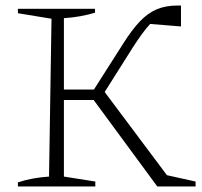

<svg xmlns="http://www.w3.org/2000/svg" viewBox="-20 -677 733 697"><path d="M45 0V-15Q72 -24 100.5 -29Q129 -34 158 -36L167 -609L45 -629V-645H325V-631Q299 -623 270.5 -618Q242 -613 212 -611V-352H321L428 -520Q459 -569 487.5 -599Q516 -629 548.5 -643Q581 -657 626 -657Q632 -657 637 -657V-581L525 -590Q511 -575 495 -553Q479 -531 461 -503L360 -343L586 -41L690 -18V0H551L320 -314H212V-36L326 -18V0Z"/></svg>

Font: Piazzolla ExtraLight
Style: Regular
Weight: 200
Designer: Juan Pablo del Peral
Foundry: Huerta Tipografica
Version: Version 1.330